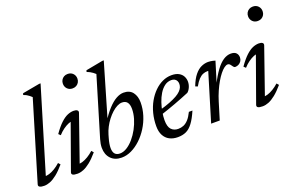

<svg xmlns="http://www.w3.org/2000/svg" viewBox="-88 -1058 2188 1416"><g transform="rotate(-20 1006.0 -350.0)"><path d="M202 -634Q193 -642.5 184.5 -649.2Q176 -656 165.8 -661.8Q155.5 -667.5 141 -672.5L145 -685L279.5 -709.5H291L89.5 -40.5L83.5 -54.5Q100 -52.5 121.2 -59Q142.5 -65.5 165.8 -79.5Q189 -93.5 211 -113.5L225 -97.5Q190 -56.5 160.5 -33Q131 -9.5 106.2 0.2Q81.5 10 59 10Q35.5 10 23.8 3.5Q12 -3 16.5 -17.5Z M277.5 -17.5 407.5 -380.5 422 -369.5Q406 -370 385.2 -361.5Q364.5 -353 342.5 -337.2Q320.5 -321.5 300.5 -299L285.5 -313.5Q320 -362.5 348.8 -389Q377.5 -415.5 402.5 -425.8Q427.5 -436 450 -436Q469 -436 478.2 -428.8Q487.5 -421.5 483 -408.5L353 -35.5L344.5 -54.5Q361 -52.5 382.2 -59Q403.5 -65.5 426.8 -79.5Q450 -93.5 472 -113.5L486 -97.5Q451 -56.5 421.5 -33Q392 -9.5 367.2 0.2Q342.5 10 320 10Q292.5 10 282.5 3Q272.5 -4 277.5 -17.5ZM444.5 -650Q444.5 -666 451.8 -678.8Q459 -691.5 471.8 -699Q484.5 -706.5 501.5 -706.5Q527 -706.5 542.8 -690.2Q558.5 -674 558.5 -650Q558.5 -634 551.2 -621.2Q544 -608.5 531.2 -601Q518.5 -593.5 501.5 -593.5Q476 -593.5 460.2 -609.8Q444.5 -626 444.5 -650Z M625.5 -158.5Q619 -136.5 616 -117.8Q613 -99 613 -84.5Q613 -53.5 626.2 -38.2Q639.5 -23 665.5 -23Q692.5 -23 720.2 -40.2Q748 -57.5 773 -86.5Q798 -115.5 817.8 -152Q837.5 -188.5 849 -227.2Q860.5 -266 860.5 -302.5Q860.5 -336.5 847 -354Q833.5 -371.5 806 -371.5Q788 -371.5 767.5 -361Q747 -350.5 726.5 -332Q706 -313.5 687.5 -289.5Q669 -265.5 654.8 -238.2Q640.5 -211 632.5 -183ZM701.5 -633.5Q692 -642 683 -648.8Q674 -655.5 663.5 -661.2Q653 -667 638.5 -672L642 -684.5L775.5 -709.5H787L653.5 -253.5L649 -271.5Q685 -329 718.5 -365.2Q752 -401.5 783 -418.8Q814 -436 841.5 -436Q889 -436 912.8 -405Q936.5 -374 936.5 -325.5Q936.5 -275 921.2 -226Q906 -177 879.2 -134.5Q852.5 -92 818 -59.5Q783.5 -27 745 -8.5Q706.5 10 667.5 10Q614 10 583.2 -22.5Q552.5 -55 552.5 -108Q552.5 -123 555.2 -139.2Q558 -155.5 563 -172.5Z M1204.5 -402.5Q1175 -402.5 1151.5 -385Q1128 -367.5 1110.2 -338.5Q1092.5 -309.5 1080.8 -274.8Q1069 -240 1063 -205Q1057 -170 1057 -141Q1057 -89.5 1077.5 -68Q1098 -46.5 1131 -46.5Q1153.5 -46.5 1173.2 -54.5Q1193 -62.5 1211.2 -82.2Q1229.5 -102 1247 -138H1275Q1250.5 -81 1226.2 -48.8Q1202 -16.5 1173.8 -3.2Q1145.5 10 1108 10Q1070.5 10 1042.8 -4.8Q1015 -19.5 999.8 -48.5Q984.5 -77.5 984.5 -120Q984.5 -172.5 996.8 -220Q1009 -267.5 1031.2 -306.8Q1053.5 -346 1082.8 -375Q1112 -404 1146.5 -420Q1181 -436 1217.5 -436Q1252.5 -436 1274.5 -423.8Q1296.5 -411.5 1306.8 -391.8Q1317 -372 1317 -349.5Q1317 -328 1307.8 -306.8Q1298.5 -285.5 1284 -273.5Q1255 -261.5 1226 -250Q1197 -238.5 1167.8 -227.8Q1138.5 -217 1109.2 -206.8Q1080 -196.5 1050.5 -187L1052 -223Q1100 -236.5 1134.5 -250Q1169 -263.5 1191.8 -276.5Q1214.5 -289.5 1227.5 -302.8Q1240.5 -316 1246 -329.2Q1251.5 -342.5 1251.5 -356Q1251.5 -370 1246 -380.2Q1240.5 -390.5 1230.2 -396.5Q1220 -402.5 1204.5 -402.5Z M1484.5 -373Q1482.5 -373 1480.8 -373Q1479 -373 1477 -373Q1459 -373 1442 -366Q1425 -359 1408 -341.2Q1391 -323.5 1373 -291L1355 -298.5Q1375.5 -351.5 1399.8 -381.2Q1424 -411 1451 -423.2Q1478 -435.5 1505 -435.5Q1514.5 -435.5 1523.8 -434.2Q1533 -433 1542.2 -431Q1551.5 -429 1560.5 -426L1509 -258.5H1506.5Q1537.5 -319.5 1566.5 -358.8Q1595.5 -398 1624.5 -417Q1653.5 -436 1683.5 -436Q1712 -436 1725.2 -422.2Q1738.5 -408.5 1738.5 -387Q1738.5 -371 1730.5 -358.5Q1722.5 -346 1709.5 -339Q1696.5 -332 1681 -332Q1677 -332 1672.5 -335.8Q1668 -339.5 1661.5 -349Q1655 -359 1649 -364Q1643 -369 1635 -369Q1622.5 -369 1606.8 -357.2Q1591 -345.5 1574 -324.2Q1557 -303 1540 -273.8Q1523 -244.5 1507.5 -209.2Q1492 -174 1480 -134.5L1439 0H1371.5Z M1731 -17.5 1861 -380.5 1875.5 -369.5Q1859.5 -370 1838.8 -361.5Q1818 -353 1796 -337.2Q1774 -321.5 1754 -299L1739 -313.5Q1773.5 -362.5 1802.2 -389Q1831 -415.5 1856 -425.8Q1881 -436 1903.5 -436Q1922.5 -436 1931.8 -428.8Q1941 -421.5 1936.5 -408.5L1806.5 -35.5L1798 -54.5Q1814.5 -52.5 1835.8 -59Q1857 -65.5 1880.2 -79.5Q1903.5 -93.5 1925.5 -113.5L1939.5 -97.5Q1904.5 -56.5 1875 -33Q1845.5 -9.5 1820.8 0.2Q1796 10 1773.5 10Q1746 10 1736 3Q1726 -4 1731 -17.5ZM1898 -650Q1898 -666 1905.2 -678.8Q1912.5 -691.5 1925.2 -699Q1938 -706.5 1955 -706.5Q1980.5 -706.5 1996.2 -690.2Q2012 -674 2012 -650Q2012 -634 2004.8 -621.2Q1997.5 -608.5 1984.8 -601Q1972 -593.5 1955 -593.5Q1929.5 -593.5 1913.8 -609.8Q1898 -626 1898 -650Z"/></g></svg>

Font: Newsreader 16pt
Style: Italic
Weight: 400
Italic angle: -17°
Designer: Hugues Gentile
Foundry: Production Type
Version: Version 1.003